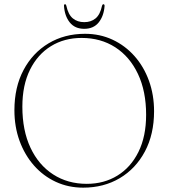

<svg xmlns="http://www.w3.org/2000/svg" viewBox="-20 -872 796 906"><path d="M381 -712.5Q451.5 -712.5 511 -684.8Q570.5 -657 614.5 -607.5Q658.5 -558 682.8 -491.2Q707 -424.5 707 -347Q707 -238.5 663.8 -157.2Q620.5 -76 545 -31.2Q469.5 13.5 372.5 13.5Q302.5 13.5 243.2 -14Q184 -41.5 140.2 -91.2Q96.5 -141 72.2 -207.5Q48 -274 48 -352Q48 -460.5 91 -541.5Q134 -622.5 209.2 -667.5Q284.5 -712.5 381 -712.5ZM669.5 -330.5Q669.5 -441.5 631 -523Q592.5 -604.5 524 -648.8Q455.5 -693 365 -693Q283.5 -693 220.5 -654.2Q157.5 -615.5 121.5 -542.8Q85.5 -470 85.5 -368.5Q85.5 -256.5 123.8 -175Q162 -93.5 230.8 -49Q299.5 -4.5 389.5 -4.5Q471 -4.5 534.2 -43.5Q597.5 -82.5 633.5 -155.5Q669.5 -228.5 669.5 -330.5ZM377.5 -767.5Q409.5 -767.5 431 -785.2Q452.5 -803 461.5 -845Q463.5 -852 468 -852Q473.5 -852 473.5 -844Q470 -796.5 445.8 -766.2Q421.5 -736 377.5 -736Q333.5 -736 309.2 -766.2Q285 -796.5 282 -844Q281.5 -852 287 -852Q291.5 -852 293 -845Q302 -803 323.8 -785.2Q345.5 -767.5 377.5 -767.5Z"/></svg>

Font: Fraunces 72pt S000 Thin
Style: Regular
Weight: 100
Version: Version 1.000; ttfautohint (v1.8.3)